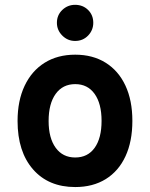

<svg xmlns="http://www.w3.org/2000/svg" viewBox="-20 -744 606 776"><path d="M284 12Q176 12 113.5 -59.5Q51 -131 51 -255Q51 -337 79.5 -397.2Q108 -457.5 160.2 -490.2Q212.5 -523 284 -523Q355 -523 407 -490.5Q459 -458 487 -398Q515 -338 515 -255.5Q515 -172.5 487.2 -112.5Q459.5 -52.5 407.5 -20.2Q355.5 12 284 12ZM284 -107.5Q334.5 -107.5 362.5 -146.5Q390.5 -185.5 390.5 -255.5Q390.5 -325.5 362.2 -364.8Q334 -404 284 -404Q233.5 -404 205 -364.5Q176.5 -325 176.5 -255Q176.5 -186 205 -146.8Q233.5 -107.5 284 -107.5ZM283.5 -578.5Q253.5 -578.5 231.8 -600.2Q210 -622 210 -652Q210 -683 231.8 -703.8Q253.5 -724.5 283.5 -724.5Q315 -724.5 336 -703.8Q357 -683 357 -652Q357 -622 336 -600.2Q315 -578.5 283.5 -578.5Z"/></svg>

Font: Undotted
Style: Bold
Weight: 700
Designer: Delve Withrington, Dave Bailey, Thomas Jockin
Foundry: Delve Fonts LLC
Version: Version 4.000